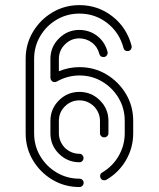

<svg xmlns="http://www.w3.org/2000/svg" viewBox="-20 -733 623 753"><path d="M389.2 -25.9Q387.2 -25.9 382.8 -26.9Q378.4 -27.8 375.5 -33Q372.6 -38.1 372.6 -42.5Q372.6 -51.8 380.4 -56.2Q421.9 -80.6 445.6 -121.8Q469.2 -163.1 469.2 -210.4V-258.8Q469.2 -308.1 445.3 -348.4Q421.4 -388.7 381.1 -412.8Q340.8 -437 291.5 -437Q244.6 -437 202.6 -413.1Q198.7 -411.1 194.3 -411.1Q187.5 -411.1 182.9 -415.8Q178.2 -420.4 178.2 -427.2H177.7V-502Q177.7 -548.8 211.2 -582.3Q244.6 -615.7 291.5 -615.7Q331.5 -615.2 361.6 -591.8Q391.6 -568.4 401.9 -529.3L402.3 -525.4Q402.3 -521 399.4 -516.6Q395 -509.3 385.7 -509.3Q373 -509.3 369.6 -521.5Q362.8 -548.8 341.3 -565.4Q319.8 -582 291.5 -582.5Q258.3 -582.5 234.6 -558.8Q210.9 -535.2 210.9 -502V-453.6Q250 -469.7 291.5 -469.7Q349.6 -469.7 397.5 -441.2Q445.3 -412.6 473.9 -364.7Q502.4 -316.9 502.4 -258.8V-210.4Q502.4 -153.8 474.4 -105.2Q446.3 -56.6 397 -27.8Q393.1 -25.9 389.2 -25.9ZM291.5 0.5Q233.4 0.5 185.5 -28.1Q137.7 -56.6 109.1 -104.5Q80.6 -152.3 80.6 -210.4V-502Q80.6 -560.1 109.1 -607.9Q137.7 -655.8 185.5 -684.3Q233.4 -712.9 291.5 -712.9Q364.3 -712.9 420.7 -668.9Q477.1 -625 496.1 -553.2L496.6 -549.3Q496.6 -544.4 493.7 -540Q489.3 -532.7 480 -532.7Q467.3 -532.7 464.4 -544.9Q448.2 -605.5 400.6 -642.6Q353 -679.7 291.5 -679.7Q242.7 -679.7 202.1 -655.8Q161.6 -631.8 137.7 -591.3Q113.8 -550.8 113.8 -502V-210.4Q113.8 -161.1 137.7 -120.8Q161.6 -80.6 202.1 -56.4Q242.7 -32.2 291.5 -32.2Q298.3 -32.2 303.2 -27.6Q308.1 -22.9 308.1 -16.1Q308.1 -9.3 303.2 -4.4Q298.3 0.5 291.5 0.5ZM291.5 -96.7Q244.6 -96.7 211.2 -129.9Q177.7 -163.1 177.7 -210.4V-258.8Q177.7 -306.2 211.2 -339.4Q244.6 -372.6 291.5 -372.6Q338.4 -372.6 371.8 -339.4Q405.3 -306.2 405.3 -258.8V-210.4Q405.3 -203.6 400.4 -199Q395.5 -194.3 388.7 -194.3Q381.8 -194.3 377 -199Q372.1 -203.6 372.1 -210.4V-258.8Q372.1 -291 348.6 -315.9Q323.7 -339.4 291.5 -339.4Q258.3 -339.4 234.6 -315.9Q210.9 -292.5 210.9 -258.8V-210.4Q210.9 -178.2 234.4 -153.3Q259.3 -129.9 291.5 -129.9Q298.3 -129.9 303 -124.8Q307.6 -119.6 307.6 -113.3Q307.6 -106.4 303 -101.6Q298.3 -96.7 291.5 -96.7Z"/></svg>

Font: Neon Sans
Style: Regular
Weight: 400
Designer: GGBot
Version: 0.80